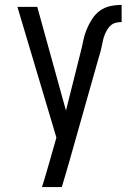

<svg xmlns="http://www.w3.org/2000/svg" viewBox="-20 -548 540 783"><path d="M151 215Q161 185 169.5 154.5Q178 124 187 94L210 13L51 -520H132L249 -97L309 -336Q315 -359 319.5 -382Q324 -405 333 -427Q342 -449 355 -469.5Q368 -490 387 -504Q406 -518 429.5 -523Q453 -528 476 -528V-458Q465 -458 453.5 -455.5Q442 -453 433 -445.5Q424 -438 418 -428Q412 -418 407.5 -407.5Q403 -397 400.5 -385.5Q398 -374 395.5 -362.5Q393 -351 390.5 -340Q388 -329 384 -318L262 113Q254 139 247 164.5Q240 190 232 215Z"/></svg>

Font: Iosevka Fixed
Style: Regular
Weight: 400
Monospace: yes
Designer: Belleve Invis
Foundry: Belleve Invis
Version: Version 33.2.4